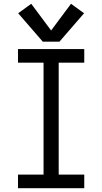

<svg xmlns="http://www.w3.org/2000/svg" viewBox="-20 -994 540 1014"><path d="M75 0V-72H210V-663H75V-735H425V-663H290V-72H425V0ZM206 -774 76 -924 145 -974 250 -833 355 -974 424 -924 294 -774Z"/></svg>

Font: Iosevka SS01
Style: Regular
Weight: 400
Monospace: yes
Designer: Belleve Invis
Foundry: Belleve Invis
Version: 2.3.3; ttfautohint (v1.8.3)